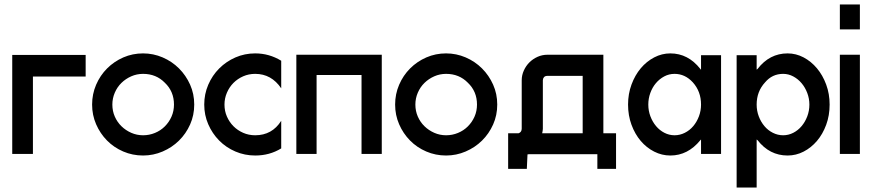

<svg xmlns="http://www.w3.org/2000/svg" viewBox="-20 -694 3922 863"><path d="M35 -2V-447H365V-350H128V-2Z M623 -454Q669 -454 711 -436Q753 -418 784.5 -386.5Q816 -355 834.5 -313.5Q853 -272 853 -224Q853 -176 834.5 -134.5Q816 -93 784.5 -62Q753 -31 711 -13Q669 5 623 5Q576 5 534 -13Q492 -31 461 -62.5Q430 -94 412 -135.5Q394 -177 394 -224Q394 -271 412 -313Q430 -355 461.5 -386.5Q493 -418 534.5 -436Q576 -454 623 -454ZM721 -322Q682 -362 623 -362Q595 -362 570 -351Q545 -340 526 -321.5Q507 -303 496 -277.5Q485 -252 485 -224Q485 -195 496 -170Q507 -145 526 -126.5Q545 -108 570 -97Q595 -86 623 -86Q651 -86 676.5 -96.5Q702 -107 721 -126Q740 -145 751 -170Q762 -195 762 -224Q762 -283 721 -322Z M1127 -454Q1190 -454 1244 -421V-297Q1200 -362 1127 -362Q1098 -362 1073 -351Q1048 -340 1029.5 -321.5Q1011 -303 1000 -277.5Q989 -252 989 -224Q989 -195 1000 -170Q1011 -145 1029.5 -126.5Q1048 -108 1073 -97Q1098 -86 1127 -86Q1203 -86 1244 -151V-27Q1192 5 1127 5Q1080 5 1038 -13Q996 -31 965 -62.5Q934 -94 916 -135.5Q898 -177 898 -224Q898 -271 916 -313Q934 -355 965.5 -386.5Q997 -418 1038.5 -436Q1080 -454 1127 -454Z M1696 -448V-2H1605V-357H1403V-2H1312V-448Z M1985 -454Q2031 -454 2073 -436Q2115 -418 2146.5 -386.5Q2178 -355 2196.5 -313.5Q2215 -272 2215 -224Q2215 -176 2196.5 -134.5Q2178 -93 2146.5 -62Q2115 -31 2073 -13Q2031 5 1985 5Q1938 5 1896 -13Q1854 -31 1823 -62.5Q1792 -94 1774 -135.5Q1756 -177 1756 -224Q1756 -271 1774 -313Q1792 -355 1823.5 -386.5Q1855 -418 1896.5 -436Q1938 -454 1985 -454ZM2083 -322Q2044 -362 1985 -362Q1957 -362 1932 -351Q1907 -340 1888 -321.5Q1869 -303 1858 -277.5Q1847 -252 1847 -224Q1847 -195 1858 -170Q1869 -145 1888 -126.5Q1907 -108 1932 -97Q1957 -86 1985 -86Q2013 -86 2038.5 -96.5Q2064 -107 2083 -126Q2102 -145 2113 -170Q2124 -195 2124 -224Q2124 -283 2083 -322Z M2311 -95Q2325 -100 2325 -116V-333Q2325 -356 2334.5 -377Q2344 -398 2359.5 -413.5Q2375 -429 2396 -438.5Q2417 -448 2441 -448H2692V-95H2749V65H2665V-1H2358Q2357 -1 2354.5 -0.5Q2352 0 2351 0Q2350 15 2349.5 32Q2349 49 2348 65H2264V-95ZM2420 -115Q2420 -111 2419 -105.5Q2418 -100 2417 -95H2599V-353H2441Q2430 -353 2425 -347Q2420 -341 2420 -333Z M3221 -446V-2H3131V-67L3128 -64Q3072 5 2993 5Q2955 5 2920.5 -12.5Q2886 -30 2860 -60.5Q2834 -91 2818.5 -133Q2803 -175 2803 -224Q2803 -272 2818.5 -314Q2834 -356 2860 -387Q2886 -418 2920.5 -436Q2955 -454 2993 -454Q3073 -454 3128 -384L3129 -383Q3129 -381 3131 -381V-446ZM3094 -324Q3059 -362 3012 -362Q2987 -362 2965.5 -350.5Q2944 -339 2928 -320Q2912 -301 2903 -276Q2894 -251 2894 -224Q2894 -196 2903.5 -171Q2913 -146 2929 -127Q2945 -108 2966.5 -97Q2988 -86 3012 -86Q3036 -86 3058 -97Q3080 -108 3096 -127Q3112 -146 3121.5 -171Q3131 -196 3131 -224Q3131 -283 3094 -324Z M3291 -446H3381V-381Q3383 -383 3385 -384Q3439 -454 3520 -454Q3558 -454 3592 -436Q3626 -418 3652 -387Q3678 -356 3693.5 -314Q3709 -272 3709 -224Q3709 -175 3693.5 -133Q3678 -91 3652 -60.5Q3626 -30 3592 -12.5Q3558 5 3520 5Q3439 5 3385 -64L3381 -67V149H3291ZM3419 -324Q3381 -283 3381 -224Q3381 -196 3390.5 -171Q3400 -146 3416 -127Q3432 -108 3454 -97Q3476 -86 3500 -86Q3524 -86 3545.5 -97Q3567 -108 3583 -127Q3599 -146 3608.5 -171Q3618 -196 3618 -224Q3618 -251 3608.5 -276Q3599 -301 3583 -320Q3567 -339 3545.5 -350.5Q3524 -362 3500 -362Q3451 -362 3419 -324Z M3845 -448V-2H3755V-448ZM3845 -674V-562H3755V-674Z"/></svg>

Font: Fundamental  Brigade
Style: Regular
Weight: 400
Designer: Peter Wiegel, original typeface by Arno Drescher 1935
Foundry: Peter Wiegel
Version: Version 0.000 2012 initial release